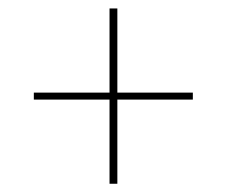

<svg xmlns="http://www.w3.org/2000/svg" viewBox="-20 -540 536 454"><path d="M257.5 -105.5H239V-520H257.5ZM60 -304.5V-321H436V-304.5Z"/></svg>

Font: Anek Bangla Thin
Style: Regular
Weight: 250
Designer: Sulekha Rajkumar (Bangla), Yesha Goshar (Latin)
Foundry: Ek Type
Version: Version 1.003